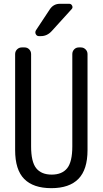

<svg xmlns="http://www.w3.org/2000/svg" viewBox="-20 -980 540 1010"><path d="M59.6 -190.4V-695.3Q59.6 -710 69.8 -720.2Q80.1 -730.5 94.7 -730.5H109.4Q124 -730.5 133.8 -720.2Q143.6 -710 143.6 -695.3V-210Q143.6 -128.9 170.4 -95.2Q197.3 -61.5 252 -61.5Q306.6 -61.5 333.5 -95.2Q360.4 -128.9 360.4 -210V-695.3Q360.4 -710 370.1 -720.2Q379.9 -730.5 394.5 -730.5H405.3Q419.9 -730.5 430.2 -720.2Q440.4 -710 440.4 -695.3V-190.4Q440.4 -87.9 392.6 -39.1Q344.7 9.8 250 9.8Q155.3 9.8 107.4 -38.6Q59.6 -86.9 59.6 -190.4ZM294.9 -960H344.7Q354.5 -960 359.4 -950.2Q364.3 -940.4 357.4 -932.6L252.9 -817.4Q228.5 -790 195.3 -790H184.6Q173.8 -790 168.5 -799.8Q163.1 -809.6 168.9 -820.3L241.2 -929.7Q260.7 -960 294.9 -960Z"/></svg>

Font: Rounded-L Mgen+ 2m regular
Style: Regular
Weight: 400
Designer: [Source Han Sans]
Ryoko NISHIZUKA  (kana & ideographs); Paul D. Hunt (Latin, Greek & Cyrillic); Wenlong ZHANG  (bopomofo
Version: Version 1.059.20150602